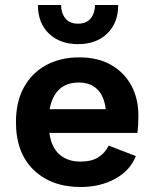

<svg xmlns="http://www.w3.org/2000/svg" viewBox="-20 -740 618 770"><path d="M304 10Q186 10 115 -58.5Q44 -127 44 -250Q44 -332 76 -390Q108 -448 165.5 -479Q223 -510 297 -510Q373 -510 426 -479.5Q479 -449 507 -396.5Q535 -344 535 -277Q535 -257 534 -239Q533 -221 531 -207H178Q186 -149 218.5 -120.5Q251 -92 303 -92Q347 -92 374 -109Q401 -126 416 -156L525 -114Q501 -55 441 -22.5Q381 10 304 10ZM296 -409Q199 -409 179 -302H404Q398 -354 370.5 -381.5Q343 -409 296 -409ZM454 -720Q454 -648 410 -605.5Q366 -563 293 -563Q220 -563 176 -605.5Q132 -648 132 -720H225Q225 -688 242 -666.5Q259 -645 293 -645Q327 -645 344 -666.5Q361 -688 361 -720Z"/></svg>

Font: Work Sans SemiBold
Style: Regular
Weight: 600
Designer: Wei Huang
Foundry: Wei Huang
Version: Version 2.010; ttfautohint (v1.8.3)